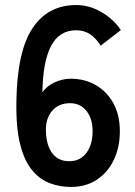

<svg xmlns="http://www.w3.org/2000/svg" viewBox="-20 -731 536 761"><path d="M261 10Q218 10 178.5 -4.5Q139 -19 108 -55.5Q77 -92 60 -158.5Q43 -225 45 -330Q48 -528 109 -619.5Q170 -711 282 -711Q335 -711 383 -682.5Q431 -654 459 -612L379 -550Q361 -579 337.5 -595Q314 -611 282 -611Q215 -611 182.5 -549Q150 -487 148 -365Q165 -390 196.5 -404.5Q228 -419 260 -419Q316 -419 360 -393.5Q404 -368 429.5 -321.5Q455 -275 455 -211Q455 -147 431 -97Q407 -47 363.5 -18.5Q320 10 261 10ZM254 -92Q298 -92 322.5 -125Q347 -158 347 -211Q347 -261 322.5 -291.5Q298 -322 258 -322Q212 -322 186 -291Q160 -260 162 -210Q164 -153 188 -122.5Q212 -92 254 -92Z"/></svg>

Font: Zen Kaku Gothic New
Style: Bold
Weight: 700
Designer: Yoshimichi Ohira
Foundry: Positype
Version: Version 1.002